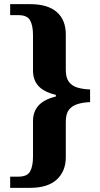

<svg xmlns="http://www.w3.org/2000/svg" viewBox="-20 -780 482 925"><path d="M29 125V71H69Q111 71 125 46Q139 21 139 -26V-197Q139 -242 165.5 -271.5Q192 -301 249 -315V-323Q191 -337 165 -366Q139 -395 139 -440V-610Q139 -657 125 -682Q111 -707 69 -707H29V-760H125Q210 -760 253.5 -722Q297 -684 297 -614V-442Q297 -405 312.5 -385Q328 -365 355 -357.5Q382 -350 414 -349V-288Q382 -287 355 -279Q328 -271 312.5 -251.5Q297 -232 297 -194V-23Q297 45 253.5 85Q210 125 125 125Z"/></svg>

Font: Noto Serif Kannada
Style: Bold
Weight: 700
Version: Version 2.003